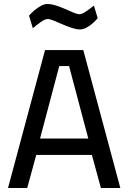

<svg xmlns="http://www.w3.org/2000/svg" viewBox="-20 -939 641 959"><path d="M20 0 205 -689H396L581 0H484L439 -165H161L116 0ZM180 -247H421L325 -609H276ZM379 -792Q362 -792 339 -799.5Q316 -807 292 -817.5Q268 -828 248.5 -836Q229 -844 218 -844Q205 -844 182.5 -828Q160 -812 144 -798L125 -861Q136 -874 151.5 -887Q167 -900 184 -909.5Q201 -919 217 -919Q236 -919 259.5 -911.5Q283 -904 305.5 -894Q328 -884 347 -876Q366 -868 378 -868Q389 -868 410.5 -882.5Q432 -897 449 -911L468 -848Q458 -836 443.5 -823Q429 -810 412 -801Q395 -792 379 -792Z"/></svg>

Font: Cairo Play SemiBold
Style: Regular
Weight: 600
Designer: Mohamed Gaber, Accademia di Belle Arti di Urbino
Foundry: Kief Type Foundry, Accademia di Belle Arti di Urbino
Version: Version 3.130;gftools[0.9.24]